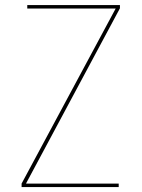

<svg xmlns="http://www.w3.org/2000/svg" viewBox="-20 -758 574 778"><path d="M86 -14H461V0H67.5V-14L449 -724L449.5 -723.5H90.5V-737.5H466V-724.5L86 -15.5Z"/></svg>

Font: Epilogue Thin
Style: Regular
Weight: 250
Designer: Tyler Finck
Foundry: Etcetera Type Co
Version: Version 2.111